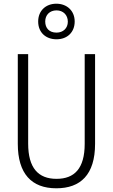

<svg xmlns="http://www.w3.org/2000/svg" viewBox="-20 -1006 609 1036"><path d="M285 -794C343 -794 383 -832 383 -890C383 -948 341 -986 284 -986C227 -986 186 -948 186 -890C186 -830 228 -794 285 -794ZM285 -830C245 -830 224 -855 224 -890C224 -925 248 -950 285 -950C321 -950 346 -925 346 -889C346 -854 321 -830 285 -830ZM493 -230V-714H437V-230C437 -96 381 -41 285 -41C187 -41 132 -99 132 -231V-714H76V-230C76 -69 150 10 284 10C414 10 493 -63 493 -230Z"/></svg>

Font: Noto Sans Arabic UI Cn Lt
Style: Regular
Weight: 300
Width: 3
Designer: Monotype Design Team, Nadine Chahine and Nizar Qandah
Foundry: Monotype Imaging Inc.
Version: Version 2.010